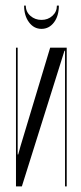

<svg xmlns="http://www.w3.org/2000/svg" viewBox="-20 -665 290 685"><path d="M218 -495V0H212V-484H210L58 0H37V-495H43V-114H45L53 -143L159 -495ZM183 -645H190Q190 -608 172.5 -585Q155 -562 128 -562Q101 -562 83.5 -585.5Q66 -609 66 -645H72Q72 -623 88.5 -608.5Q105 -594 128 -594Q151 -594 167 -608.5Q183 -623 183 -645Z"/></svg>

Font: Moniqa Cond Display
Style: Regular
Weight: 400
Width: 3
Designer: Rajesh Rajput
Foundry: Rajesh Rajput
Version: Version 1.000